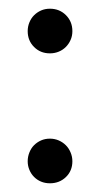

<svg xmlns="http://www.w3.org/2000/svg" viewBox="-20 -418 231 443"><path d="M43.9 -45.9Q43.9 -56.6 47.9 -66.4Q51.8 -76.2 58.6 -83Q65.4 -89.8 74.7 -94Q84 -98.1 95.2 -98.1Q106 -98.1 115.5 -94Q125 -89.8 131.8 -83Q138.7 -76.2 142.8 -66.4Q147 -56.6 147 -45.9Q147 -23.9 132.1 -9.5Q117.2 4.9 95.2 4.9Q84 4.9 74.7 1Q65.4 -2.9 58.6 -9.8Q51.8 -16.6 47.9 -25.9Q43.9 -35.2 43.9 -45.9ZM43.9 -346.2Q43.9 -356.9 47.9 -366.5Q51.8 -376 58.6 -382.8Q65.4 -389.6 74.7 -393.8Q84 -397.9 95.2 -397.9Q117.2 -397.9 132.1 -383.1Q147 -368.2 147 -346.2Q147 -335 142.8 -325.7Q138.7 -316.4 131.8 -309.6Q125 -302.7 115.5 -298.8Q106 -294.9 95.2 -294.9Q73.2 -294.9 58.6 -309.6Q43.9 -324.2 43.9 -346.2Z"/></svg>

Font: Stint Ultra Condensed
Style: Regular
Weight: 400
Width: 1
Designer: Astigmatic (AOETI)
Foundry: Astigmatic (AOETI)
Version: Version 1.000